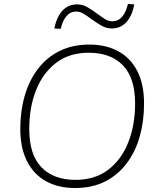

<svg xmlns="http://www.w3.org/2000/svg" viewBox="-20 -937 791 965"><path d="M357 8Q273 8 211.5 -26Q150 -60 116 -126.5Q82 -193 82 -289Q82 -378 104 -455Q126 -532 170 -590Q214 -648 279 -680.5Q344 -713 429 -713Q513 -713 575 -679Q637 -645 670.5 -579Q704 -513 704 -416Q704 -327 682 -250Q660 -173 616 -115Q572 -57 507.5 -24.5Q443 8 357 8ZM359 -33Q457 -33 523.5 -83.5Q590 -134 624.5 -221Q659 -308 659 -416Q659 -546 597.5 -609Q536 -672 426 -672Q329 -672 262.5 -621.5Q196 -571 161.5 -484.5Q127 -398 127 -289Q127 -159 188.5 -96Q250 -33 359 -33ZM285 -792 253 -794Q261 -833 276.5 -860Q292 -887 315 -901Q338 -915 367 -915Q396 -915 421 -900Q446 -885 469 -868Q489 -853 507 -841.5Q525 -830 544 -830Q574 -830 593.5 -852.5Q613 -875 623 -917L655 -915Q644 -857 615 -825.5Q586 -794 542 -794Q513 -794 487.5 -809.5Q462 -825 439 -841Q420 -856 401 -867.5Q382 -879 364 -879Q334 -879 314.5 -856.5Q295 -834 285 -792Z"/></svg>

Font: Nunito Sans 12pt ExtraLight 12pt ExtraLight
Style: Italic
Weight: 250
Italic angle: -9°
Version: Version 3.101;gftools[0.9.27]